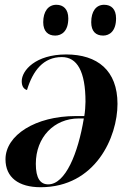

<svg xmlns="http://www.w3.org/2000/svg" viewBox="-20 -774 547 804"><path d="M412 -625C438 -625 466 -643 466 -697C466 -736 446 -754 416 -754C382 -754 362 -726 362 -681C362 -643 381 -625 412 -625ZM211 -625C238 -625 266 -643 266 -697C266 -736 245 -754 216 -754C182 -754 161 -726 161 -681C161 -643 181 -625 211 -625ZM257 -546C129 -546 71 -479 71 -434C71 -412 80 -401 93 -397C118 -479 162 -535 239 -535C303 -535 338 -475 338 -348C338 -333 336 -304 333 -288H297C129 -288 3 -208 3 -107C3 -31 58 10 150 10C380 10 472 -200 472 -339C472 -479 388 -546 257 -546ZM310 -278H331C307 -132 254 -2 182 -2C149 -2 130 -27 130 -88C130 -199 206 -278 310 -278Z"/></svg>

Font: Noto Serif Display SemiBold
Style: Italic
Weight: 600
Italic angle: -12°
Designer: Monotype Design Team
Foundry: Monotype Imaging Inc.
Version: Version 2.009